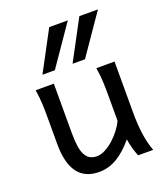

<svg xmlns="http://www.w3.org/2000/svg" viewBox="-144 -882 867 994"><g transform="rotate(-20 289.5 -384.5)"><path d="M449.2 0Q445.8 -8.3 441.9 -19.5Q438 -30.8 434.3 -43.5Q430.7 -56.2 427.5 -70.1Q424.3 -84 422.4 -97.7Q377.9 -43.5 330.8 -15.6Q283.7 12.2 231.9 12.2Q75.7 12.2 75.7 -197.8V-341.8Q75.7 -365.2 75.4 -384.3Q75.2 -403.3 74.2 -421.1Q73.2 -439 71.3 -457.5Q69.3 -476.1 65.9 -498H166V-227.1Q166 -185.5 170.2 -155.5Q174.3 -125.5 184.1 -106.2Q193.8 -86.9 209.7 -77.6Q225.6 -68.4 249 -68.4Q270.5 -68.4 294.9 -81.3Q319.3 -94.2 341.6 -114.3Q363.8 -134.3 382.1 -158.4Q400.4 -182.6 410.2 -205.1V-341.8Q410.2 -365.7 409.9 -385Q409.7 -404.3 408.7 -421.9Q407.7 -439.5 405.8 -457.5Q403.8 -475.6 400.4 -498H500.5V-219.7Q500.5 -148.4 508.5 -95Q516.6 -41.5 532.2 0ZM346.2 -781.2 194.8 -561.5H126.5L243.7 -781.2ZM512.2 -781.2 360.8 -561.5H292.5L409.7 -781.2Z"/></g></svg>

Font: Andika Compact
Style: Regular
Weight: 400
Designer: Victor Gaultney, Annie Olsen, Julie Remington, Don Collingsworth, Eric Hays, Becca Hirsbrunner
Foundry: SIL International
Version: Version 5.000 ; LnSpcTght